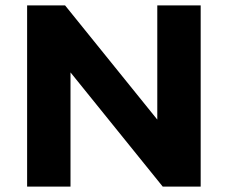

<svg xmlns="http://www.w3.org/2000/svg" viewBox="-20 -688 840 708"><path d="M720 -668V0H580L240 -421V0H80V-668H220L560 -247V-668Z"/></svg>

Font: Madhuban Bold
Style: Regular
Weight: 700
Designer: jaikishan Patel
Foundry: MagicType
Version: Version 1.000